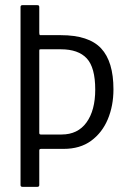

<svg xmlns="http://www.w3.org/2000/svg" viewBox="-20 -728 504 748"><path d="M422 -380Q422 -316 400 -263.5Q378 -211 335 -179.5Q292 -148 228 -148H140Q133 -148 133 -142V-7Q133 0 125 0H68Q60 0 60 -7V-701Q60 -708 68 -708H124Q129 -708 131 -706.5Q133 -705 133 -700V-601Q133 -598 133.5 -595Q134 -592 136 -591H217Q326 -591 374 -539.5Q422 -488 422 -380ZM351 -379Q351 -465 318 -500.5Q285 -536 217 -536H139Q135 -536 134 -535Q133 -534 133 -530V-210Q133 -204 139 -204H220Q283 -204 317 -251Q351 -298 351 -379Z"/></svg>

Font: Glory Thin
Style: Regular
Weight: 400
Version: Version 1.011